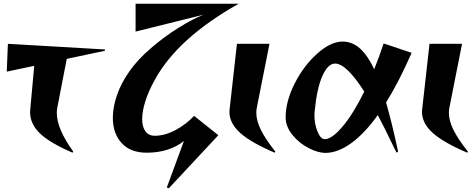

<svg xmlns="http://www.w3.org/2000/svg" viewBox="-20 -800 2525 1021"><path d="M140 -204 141 -219 162 -450 16 -419 22 -567 538 -537V-530L335 -487L285 -229Q282 -216 282 -200Q282 -115 369 5L366 12Q245 -40 192.5 -90.5Q140 -141 140 -204Z M867 197 958 -50Q879 12 760 12Q673 12 626.5 -39.5Q580 -91 580 -174Q580 -231 602.5 -295.5Q625 -360 669 -422Q711 -482 781.5 -543Q852 -604 928 -651.5Q1004 -699 1063 -722L701 -632V-780H1249Q924 -597 803 -375Q769 -314 752.5 -260.5Q736 -207 736 -167Q736 -125 753.5 -101.5Q771 -78 802 -78Q857 -78 914.5 -109Q972 -140 1012 -184L1141 -81L878 201Z M1200 -206 1201 -219 1240 -567H1413L1346 -229Q1343 -216 1343 -200Q1343 -159 1367 -110Q1391 -61 1444 6L1441 12Q1316 -41 1258 -92.5Q1200 -144 1200 -206Z M1499 -176Q1499 -262 1547.5 -357Q1596 -452 1667.5 -515.5Q1739 -579 1802 -579Q1853 -579 1894 -542.5Q1935 -506 1970 -432Q1997 -499 2020 -569L2169 -519Q2100 -362 2033 -255Q2064 -148 2097 6L2089 12L2071 -24Q2022 -126 1989 -188Q1917 -88 1846 -37.5Q1775 13 1711 13Q1670 13 1619.5 -13.5Q1569 -40 1534 -84Q1499 -128 1499 -176ZM1707 -60Q1745 -60 1802 -127.5Q1859 -195 1917 -313Q1822 -462 1762 -462Q1724 -462 1694.5 -396.5Q1665 -331 1653 -206Q1652 -200 1652 -187Q1652 -140 1668.5 -100Q1685 -60 1707 -60Z M2224 -206 2225 -219 2264 -567H2437L2370 -229Q2367 -216 2367 -200Q2367 -159 2391 -110Q2415 -61 2468 6L2465 12Q2340 -41 2282 -92.5Q2224 -144 2224 -206Z"/></svg>

Font: Tiejili SC
Style: Regular
Weight: 400
Designer: Buernia
Foundry: Ershou Xiaoxi Press
Version: Version 1.100